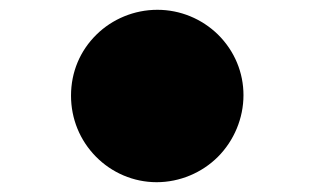

<svg xmlns="http://www.w3.org/2000/svg" viewBox="-20 -540 642 392"><path d="M299.8 -168C347.2 -168 392.6 -187.5 424.8 -219.7C458 -252.9 477.1 -298.8 477.1 -345.7C477.1 -391.1 459.5 -435.5 424.8 -469.7C392.1 -501.5 348.1 -520 301.3 -520C253.9 -520 209 -501 176.8 -469.2C143.6 -436.5 125 -393.1 125 -344.7C125 -297.4 143.1 -253.4 175.8 -220.2C208 -187.5 252.4 -168 299.8 -168Z"/></svg>

Font: Hack
Style: Bold
Weight: 700
Monospace: yes
Designer: Christopher Simpkins
Foundry: Christopher Simpkins
Version: Version 2.010